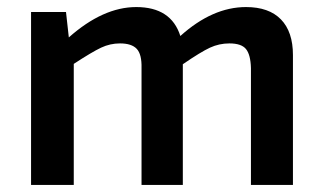

<svg xmlns="http://www.w3.org/2000/svg" viewBox="-20 -524 915 544"><path d="M677 -504Q742 -504 776 -469Q810 -434 810 -368V0H691V-331Q690 -369 677 -385Q664 -401 630 -401Q601 -401 575 -389Q549 -377 498 -342V0H381V-331Q382 -370 367.5 -385.5Q353 -401 320 -401Q292 -401 266.5 -389Q241 -377 189 -343V0H68V-490H167L175 -418Q272 -504 366 -504Q465 -504 491 -422Q582 -504 677 -504Z"/></svg>

Font: Exo 2 Semi Bold
Style: Regular
Weight: 600
Designer: Natanael Gama
Version: Version 1.001;PS 001.001;hotconv 1.0.88;makeotf.lib2.5.64775